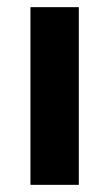

<svg xmlns="http://www.w3.org/2000/svg" viewBox="-20 -516 305 536"><path d="M65 0V-496H200V0Z"/></svg>

Font: DM Sans 24pt
Style: Bold
Weight: 700
Designer: Colophon Foundry, Jonny Pinhorn
Foundry: Colophon Foundry
Version: Version 4.004;gftools[0.9.30]